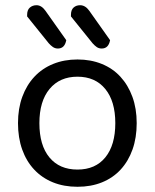

<svg xmlns="http://www.w3.org/2000/svg" viewBox="-20 -703 593 736"><path d="M504 -231Q504 -175 488 -130Q472 -85 442.5 -53Q413 -21 371 -4Q329 13 277 13Q225 13 183 -4Q141 -21 111 -53Q81 -85 65 -130Q49 -175 49 -231Q49 -287 65.5 -332Q82 -377 112 -409Q142 -441 184 -458Q226 -475 277 -475Q328 -475 370 -458Q412 -441 441.5 -409Q471 -377 487.5 -332Q504 -287 504 -231ZM277 -409Q209 -409 170 -362Q131 -315 131 -231Q131 -146 169.5 -99.5Q208 -53 277 -53Q346 -53 384 -100Q422 -147 422 -231Q422 -315 383.5 -362Q345 -409 277 -409ZM84 -640V-646Q84 -665 94.5 -674Q105 -683 120 -683Q139 -683 154 -662L234 -549Q228 -517 202 -517Q191 -517 182.5 -523Q174 -529 167 -537ZM252 -640V-646Q252 -665 262 -674Q272 -683 287 -683Q307 -683 322 -662L402 -549Q396 -517 370 -517Q359 -517 351 -522.5Q343 -528 335 -537Z"/></svg>

Font: Baloo Thambi 2
Style: Regular
Weight: 400
Designer: Aadarsh Rajan and Ek Type
Foundry: Ek Type
Version: Version 1.640;hotconv 1.0.111;makeotfexe 2.5.65597; ttfautoh